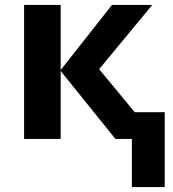

<svg xmlns="http://www.w3.org/2000/svg" viewBox="-20 -566 705 782"><path d="M517.1 195.8V0H450.2L227.1 -276.9V0H78.1V-545.9H227.1V-280.8L436 -545.9H600.1L383.8 -284.2L528.8 -108.9H650.9V195.8Z"/></svg>

Font: Open Sans
Style: Bold
Weight: 700
Designer: Monotype Design Team
Foundry: Monotype Imaging Inc.
Version: Version 3.000; ttfautohint (v1.8.4)